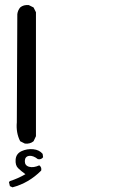

<svg xmlns="http://www.w3.org/2000/svg" viewBox="-20 -427 540 785"><path d="M31.2 338.9 20.5 334 16.6 317.4 20.5 313.5Q53.7 302.7 84 285.2Q66.4 272.5 54.2 260.7Q42 249 43.9 225.1Q45.9 201.2 68.4 190.9Q90.8 180.7 115.7 183.1Q140.6 185.5 154.3 202.1L156.2 215.8Q148.4 226.6 134.8 223.6Q115.2 208 98.6 210.4Q82 212.9 81.5 231.4Q81.1 250 99.1 254.9Q117.2 259.8 140.6 249Q151.4 256.8 148.4 270.5Q123 295.9 93.8 313Q64.5 330.1 31.2 338.9ZM82 160.2 62.5 150.4Q44.9 116.2 48.8 73.2L50.8 -369.1Q52.7 -384.8 62.5 -396.5Q76.2 -408.2 97.7 -406.2L117.2 -396.5L127 -377V129.9L117.2 150.4Q103.5 162.1 82 160.2Z"/></svg>

Font: NaikaiFont
Style: Regular
Weight: 400
Version: Version 1.67